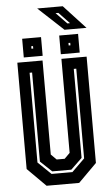

<svg xmlns="http://www.w3.org/2000/svg" viewBox="-64 -1033 617 1074"><g transform="rotate(-5 244.5 -496.0)"><path d="M153 0 50 -103V-700H191.5V-172L222 -141.5H267L297.5 -172V-700H439V-103L336 0ZM186.5 -63.5H303.5L375.5 -134V-638H361.5V-138L298.5 -77.5H191.5L127.5 -138V-638H113.5V-134ZM296.5 -726V-831H402.5V-726ZM88.5 -726V-831H194.5V-726ZM135.5 -771H145.5V-785H135.5ZM344.5 -771H354.5V-785H344.5ZM452.5 -860.5H329L187 -992.5H330.5ZM363 -894.5 303 -957.5H287L348 -894.5Z"/></g></svg>

Font: Tourney Condensed Regular
Style: Bold
Weight: 700
Width: 3
Designer: Tyler Finck
Foundry: Etcetera Type Co
Version: Version 1.010; ttfautohint (v1.8.3)